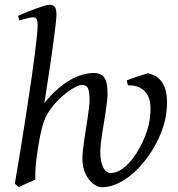

<svg xmlns="http://www.w3.org/2000/svg" viewBox="-20 -762 742 802"><path d="M674.3 -287.1Q669.9 -253.4 656.7 -217.8Q643.6 -182.1 624 -147.9Q604.5 -113.8 579.3 -83.3Q554.2 -52.7 525.9 -29.8Q497.6 -6.8 467 6.6Q436.5 20 406.2 20Q394 20 379.9 12.5Q365.7 4.9 353.3 -10.3Q340.8 -25.4 332.5 -47.9Q324.2 -70.3 324.2 -100.1Q324.2 -114.7 326.4 -135Q328.6 -155.3 332 -178Q335.4 -200.7 339.1 -224.6Q342.8 -248.5 346.2 -270.8Q349.6 -293 351.8 -311.3Q354 -329.6 354 -341.8Q354 -360.4 352.5 -372.8Q351.1 -385.3 347.4 -393.1Q343.8 -400.9 337.2 -404.1Q330.6 -407.2 319.8 -407.2Q313.5 -407.2 297.4 -399.7Q281.2 -392.1 260.5 -376.7Q239.7 -361.3 217.5 -338.4Q195.3 -315.4 176.8 -284.2Q163.6 -260.7 154.8 -225.8Q146 -190.9 139.2 -147Q134.8 -120.1 132.3 -99.6Q129.9 -79.1 128.7 -63.2Q127.4 -47.4 127.2 -34.9Q127 -22.5 127.9 -12.2Q121.6 -8.8 112.1 -4.6Q102.5 -0.5 92.5 3.9Q82.5 8.3 73.2 12.5Q64 16.6 58.1 20L42 4.9Q46.4 -21.5 53 -60.3Q59.6 -99.1 67.1 -145.8Q74.7 -192.4 82.8 -244.1Q90.8 -295.9 98.6 -347.4Q106.4 -398.9 113.5 -448Q120.6 -497.1 125.7 -538.3Q130.9 -579.6 134 -610.6Q137.2 -641.6 137.2 -657.2Q137.2 -668.5 135.5 -675Q133.8 -681.6 131.1 -684.8Q128.4 -688 124.8 -689Q121.1 -689.9 117.2 -689.9Q112.8 -689.9 103.3 -688Q93.8 -686 84.5 -683.3Q75.2 -680.7 61 -676.8L55.2 -695.8Q75.7 -705.1 96.4 -713.4Q117.2 -721.7 135.3 -728Q153.3 -734.4 167 -738.3Q180.7 -742.2 187 -742.2Q200.7 -742.2 208.3 -733.4Q215.8 -724.6 215.8 -702.1Q215.8 -690.4 212.9 -663.3Q210 -636.2 205.3 -601.1Q200.7 -565.9 194.8 -525.9Q189 -485.8 183.3 -448.5Q177.7 -411.1 172.9 -379.9Q168 -348.6 165 -331.1Q193.4 -366.2 221.2 -390.4Q249 -414.6 275.4 -429.2Q301.8 -443.8 325.9 -450.4Q350.1 -457 372.1 -457Q402.8 -457 416 -437.7Q429.2 -418.5 429.2 -371.1Q429.2 -356.9 427 -337.2Q424.8 -317.4 421.4 -295.2Q418 -272.9 414.1 -249.5Q410.2 -226.1 406.7 -203.9Q403.3 -181.6 401.1 -161.9Q398.9 -142.1 398.9 -127.9Q398.9 -104.5 402.6 -87.9Q406.2 -71.3 412.4 -60.3Q418.5 -49.3 426.3 -44.2Q434.1 -39.1 441.9 -39.1Q460.9 -39.1 479.7 -49.8Q498.5 -60.5 515.9 -78.4Q533.2 -96.2 548.1 -119.1Q563 -142.1 574.7 -166.7Q586.4 -191.4 594.2 -215.8Q602.1 -240.2 605 -261.2Q609.4 -290.5 608.4 -316.7Q607.4 -342.8 597.7 -362.5Q587.9 -382.3 567.9 -394Q547.9 -405.8 514.2 -405.8L509.3 -425.8Q516.6 -429.2 528.8 -433.6Q541 -438 553.7 -442.1Q566.4 -446.3 578.6 -450Q590.8 -453.6 598.1 -456.1Q618.7 -451.2 635 -440.4Q651.4 -429.7 662.1 -410.2Q672.9 -390.6 676.3 -360.8Q677.7 -349.1 677.7 -335.4Q677.7 -313.5 674.3 -287.1Z"/></svg>

Font: Akkhara
Style: Italic
Weight: 400
Italic angle: -7°
Designer: J. Victor Gaultney
Version: Version 1.00 June 13, 2006, initial release